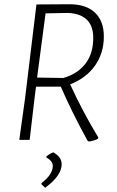

<svg xmlns="http://www.w3.org/2000/svg" viewBox="-20 -660 552 906"><path d="M308 -640Q386 -640 428 -600.5Q470 -561 470 -488Q470 -409 428 -350Q386 -291 311 -262Q369 -135 444 -11L442 -5Q427 3 400 8L393 4Q317 -135 267 -251H150L143 -197L120 0H71L98 -194L152 -639ZM301 -599 195 -597 155 -294 279 -292Q347 -312 383.5 -360Q420 -408 420 -481Q420 -593 301 -599ZM232 59Q271 81 271 115Q271 169 193 226L175 209L176 204Q229 163 229 123Q229 100 199 83V77Q219 63 232 59Z"/></svg>

Font: Alegreya Sans Light
Style: Italic
Weight: 300
Italic angle: -7°
Designer: Juan Pablo del Peral
Foundry: Huerta Tipografica
Version: Version 2.007